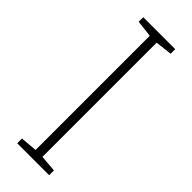

<svg xmlns="http://www.w3.org/2000/svg" viewBox="-238 -742 769 769"><g transform="rotate(45 147.0 -357.0)"><path d="M238 0V-27L167 -33V-680L238 -688V-714H57V-688L128 -680V-33L57 -27V0Z"/></g></svg>

Font: Noto Sans Myanmar UI ExtraLight
Style: Regular
Weight: 200
Designer: Monotype Design Team
Foundry: Monotype Imaging Inc.
Version: Version 2.103